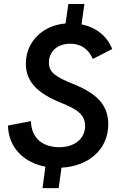

<svg xmlns="http://www.w3.org/2000/svg" viewBox="-20 -828 600 962"><path d="M193 114.5H274L288 12C426.5 5 522.5 -81.5 522.5 -205.5C522.5 -303 463 -360.5 347.5 -407C262 -441.5 225 -463.5 225 -514.5C225 -568 265.5 -609 332.5 -609C383 -609 423.5 -583.5 445 -532.5L542 -582.5C517 -648 460 -691.5 388.5 -706L403 -808H322.5L308.5 -710.5C188 -700 109.5 -614 109.5 -509C109.5 -421 164.5 -362 284.5 -313.5C362.5 -282 406.5 -256 406.5 -197C406.5 -136 357.5 -90.5 276.5 -90.5C198 -90.5 137 -132 135 -221L20 -199C22 -91.5 96 -14 207.5 7Z"/></svg>

Font: HK Grotesk SemiBold
Style: Italic
Weight: 600
Italic angle: -16°
Designer: Alfredo Marco Pradil
Foundry: Hanken Design Co.
Version: Version 3.001;FEAKit 1.0